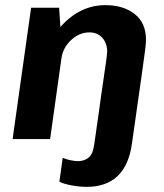

<svg xmlns="http://www.w3.org/2000/svg" viewBox="-20 -541 637 747"><path d="M101 -511H210L215 -436Q290 -521 390 -521Q460 -521 504 -486.5Q548 -452 548 -386Q548 -373 544.5 -345Q541 -317 531 -247L493 20Q469 186 317 186Q291 186 260 180.5Q229 175 211 166L224 73Q234 78 252.5 82Q271 86 283 86Q308 86 325 72Q342 58 347 18Q371 -147 373 -166Q387 -260 392 -296Q397 -332 397 -340Q397 -373 378 -394Q359 -415 328 -415Q289 -415 257 -385.5Q225 -356 219 -314L175 0H29Z"/></svg>

Font: Chivo
Style: Bold Italic
Weight: 700
Italic angle: -8.05°
Designer: Hector Gatti
Foundry: Omnibus-Type
Version: Version 1.007